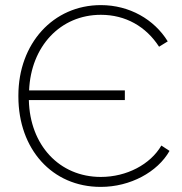

<svg xmlns="http://www.w3.org/2000/svg" viewBox="-20 -726 712 752"><path d="M374 6H375C490 6 597 -52 644 -135L612 -156C569 -82 476 -33 375 -33C212 -33 97 -158 93 -334H469V-372H94C101 -544 216 -668 375 -668C472 -668 552 -622 603 -543L637 -564C584 -650 487 -706 375 -706C188 -706 52 -555 52 -352V-348C52 -142 184 6 374 6Z"/></svg>

Font: Fixel Display ExtraLight
Style: Regular
Weight: 200
Designer: AlfaBravo + MacPaw
Foundry: Kyrylo Tkachov, Marchela Mozhyna, Serhii Makarenko, Maria Weinstein, Zakhar Kryvoshyya
Version: Version 1.211